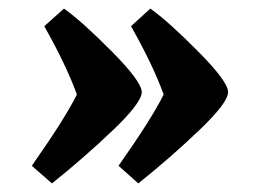

<svg xmlns="http://www.w3.org/2000/svg" viewBox="-20 -522 594 447"><path d="M302 -95 256 -136Q334 -247 361 -302Q336 -371 285 -461L330 -502Q371 -473 441 -402.5Q511 -332 511 -307.5Q511 -283 444 -219Q377 -155 302 -95ZM101 -95 54 -136Q132 -247 159 -302Q134 -371 83 -461L129 -502Q170 -473 240 -402.5Q310 -332 310 -307.5Q310 -283 243 -219Q176 -155 101 -95Z"/></svg>

Font: Oleo Script
Style: Bold
Weight: 700
Designer: Soytutype
Foundry: Soytutype
Version: Version 1.002